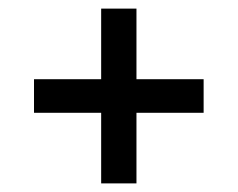

<svg xmlns="http://www.w3.org/2000/svg" viewBox="-20 -603 552 446"><path d="M215 -177V-341H59V-419H215V-583H297V-419H453V-341H297V-177Z"/></svg>

Font: Encode Sans SC Condensed Medium
Style: Regular
Weight: 500
Width: 3
Designer: Multiple Designers
Foundry: Impallari Type
Version: Version 3.002